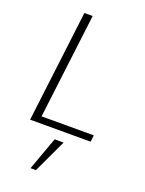

<svg xmlns="http://www.w3.org/2000/svg" viewBox="-178 -794 867 1149"><g transform="rotate(20 255.0 -219.5)"><path d="M167.5 272 244.1 60.5H301.3L201.7 272ZM65.9 0 152.8 -710.9H205.6L123.5 -42H456.1L451.2 0Z"/></g></svg>

Font: Muli
Style: ExtraLightItalic
Weight: 200
Italic angle: -7°
Designer: Vernon Adams
Foundry: newtypography
Version: Version 2.0; ttfautohint (v1.00rc1.2-2d82) -l 8 -r 50 -G 200